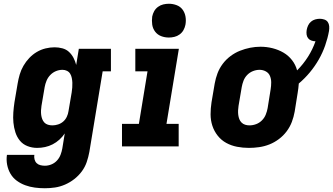

<svg xmlns="http://www.w3.org/2000/svg" viewBox="-20 -780 1774 1023"><path d="M219 223Q192 223 165.5 219.5Q139 216 114.5 207Q90 198 69.5 183Q49 168 36 146Q23 124 18 97.5Q13 71 17 45H163Q161 57 164 69Q167 81 175 89Q183 97 195 100Q207 103 219 103Q237 103 254 96Q271 89 283.5 75.5Q296 62 302.5 45Q309 28 312 11L325 -69Q313 -51 296.5 -36Q280 -21 260.5 -11Q241 -1 220 3.5Q199 8 178 8Q151 8 126.5 -1.5Q102 -11 86 -30.5Q70 -50 62 -75Q54 -100 51.5 -126.5Q49 -153 51 -180.5Q53 -208 57 -235L74 -335Q78 -359 85 -383Q92 -407 105 -429.5Q118 -452 136 -471Q154 -490 176 -503Q198 -516 222.5 -522Q247 -528 271 -528Q292 -528 312.5 -522.5Q333 -517 347.5 -503.5Q362 -490 371.5 -472Q381 -454 386 -434L400 -520H571V-400H527L456 30Q451 57 442 83.5Q433 110 416 133Q399 156 376 174Q353 192 326.5 203.5Q300 215 273 219Q246 223 219 223ZM259 -112Q274 -112 289.5 -117Q305 -122 317 -132.5Q329 -143 336 -158Q343 -173 345 -188L362 -288Q364 -301 365 -314Q366 -327 365.5 -339.5Q365 -352 362.5 -364.5Q360 -377 354 -387Q348 -397 337 -402.5Q326 -408 313 -408Q295 -408 278 -401Q261 -394 248 -380.5Q235 -367 228 -350Q221 -333 218 -316L201 -216Q199 -204 198.5 -191.5Q198 -179 199.5 -167.5Q201 -156 205 -145.5Q209 -135 216.5 -127Q224 -119 235.5 -115.5Q247 -112 259 -112Z M630 0V-120H720L766 -400H701V-520H933L867 -120H932V0ZM880 -580Q858 -580 838.5 -587.5Q819 -595 806.5 -611.5Q794 -628 791 -649Q788 -670 791 -692Q794 -707 801.5 -720.5Q809 -734 822 -743.5Q835 -753 850 -756.5Q865 -760 880 -760Q901 -760 921 -752.5Q941 -745 953 -728.5Q965 -712 968.5 -691Q972 -670 968 -648Q965 -633 957.5 -619.5Q950 -606 937 -596.5Q924 -587 909 -583.5Q894 -580 880 -580Z M1306 8Q1274 8 1243 2Q1212 -4 1185.5 -18.5Q1159 -33 1140 -57Q1121 -81 1111.5 -110Q1102 -139 1102 -171Q1102 -203 1107 -235L1124 -335Q1129 -363 1139 -389.5Q1149 -416 1166.5 -439.5Q1184 -463 1208 -481Q1232 -499 1258.5 -509.5Q1285 -520 1312.5 -525.5Q1340 -531 1368 -531Q1401 -531 1432.5 -523Q1464 -515 1490.5 -499.5Q1517 -484 1536 -459.5Q1555 -435 1563 -405Q1596 -438 1621 -477.5Q1646 -517 1661 -560Q1650 -560 1639 -564Q1628 -568 1621.5 -576.5Q1615 -585 1613.5 -596.5Q1612 -608 1614 -620Q1616 -632 1621.5 -644Q1627 -656 1637 -664.5Q1647 -673 1659.5 -676.5Q1672 -680 1684 -680Q1696 -680 1708 -676Q1720 -672 1726.5 -662.5Q1733 -653 1734 -640.5Q1735 -628 1733 -615Q1726 -576 1712.5 -537.5Q1699 -499 1678.5 -463Q1658 -427 1631 -394.5Q1604 -362 1572 -335Q1571 -322 1569.5 -309.5Q1568 -297 1566 -285L1550 -185Q1545 -157 1535 -130.5Q1525 -104 1507.5 -80.5Q1490 -57 1466 -39Q1442 -21 1415.5 -10.5Q1389 0 1361 4Q1333 8 1306 8ZM1309 -112Q1327 -112 1344.5 -118.5Q1362 -125 1375.5 -138.5Q1389 -152 1396 -169.5Q1403 -187 1406 -204L1422 -304Q1425 -323 1425 -341Q1425 -359 1418.5 -375Q1412 -391 1396.5 -399.5Q1381 -408 1363 -408Q1345 -408 1327.5 -401Q1310 -394 1297 -380.5Q1284 -367 1277.5 -350Q1271 -333 1268 -316L1251 -216Q1249 -204 1248.5 -191.5Q1248 -179 1249.5 -167.5Q1251 -156 1255 -145.5Q1259 -135 1267 -127Q1275 -119 1286 -115.5Q1297 -112 1309 -112Z"/></svg>

Font: Iosevka Etoile Heavy Oblique
Style: Regular
Weight: 900
Italic angle: -9°
Designer: Belleve Invis
Foundry: Belleve Invis
Version: Version 15.5.2; ttfautohint (v1.8.4)